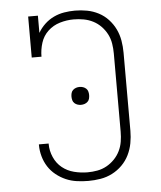

<svg xmlns="http://www.w3.org/2000/svg" viewBox="-53 -789 707 844"><g transform="rotate(-5 300.0 -367.5)"><path d="M303 8Q278 8 252.5 4.5Q227 1 204 -9Q181 -19 161 -35Q141 -51 127.5 -72Q114 -93 107 -118Q100 -143 100 -168Q100 -169 100 -169.5Q100 -170 100 -171H143Q143 -170 143 -169.5Q143 -169 143 -169Q143 -139 155.5 -110.5Q168 -82 191 -63.5Q214 -45 243.5 -37.5Q273 -30 303 -30Q325 -30 346.5 -34Q368 -38 387 -48.5Q406 -59 421.5 -75Q437 -91 446.5 -110.5Q456 -130 459.5 -151.5Q463 -173 463 -195V-540Q463 -562 459.5 -584Q456 -606 446 -625.5Q436 -645 420.5 -661Q405 -677 385.5 -687Q366 -697 344 -701Q322 -705 300 -705Q269 -705 239 -696Q209 -687 186.5 -666Q164 -645 154.5 -615Q145 -585 145 -554H102V-735H145V-659Q157 -680 175 -697Q193 -714 215 -724.5Q237 -735 261 -739Q285 -743 309 -743Q336 -743 362.5 -738Q389 -733 413 -720.5Q437 -708 455.5 -688Q474 -668 485.5 -644Q497 -620 501.5 -593.5Q506 -567 506 -540V-195Q506 -168 501 -141Q496 -114 484 -89.5Q472 -65 452.5 -45.5Q433 -26 408.5 -13.5Q384 -1 357 3.5Q330 8 303 8ZM300 -328Q292 -328 284.5 -330.5Q277 -333 271 -338.5Q265 -344 263 -352Q261 -360 261 -368Q261 -375 263 -383Q265 -391 271 -396.5Q277 -402 284.5 -404.5Q292 -407 300 -407Q308 -407 315.5 -404.5Q323 -402 329 -396.5Q335 -391 337 -383Q339 -375 339 -368Q339 -360 337 -352Q335 -344 329 -338.5Q323 -333 315.5 -330.5Q308 -328 300 -328Z"/></g></svg>

Font: Iosevka Slab XLtEx
Style: Regular
Weight: 200
Width: 7
Monospace: yes
Designer: Belleve Invis
Foundry: Belleve Invis
Version: Version 11.1.0; ttfautohint (v1.8.3)